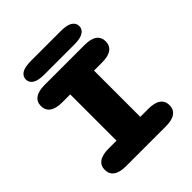

<svg xmlns="http://www.w3.org/2000/svg" viewBox="-207 -898 1033 1033"><g transform="rotate(-45 309.5 -381.0)"><path d="M157 0Q110 0 86 -17.2Q62 -34.5 62 -66.5Q62 -99 86 -116.2Q110 -133.5 157 -133.5H218V-485.5H157Q110 -485.5 86 -502.8Q62 -520 62 -552.5Q62 -585 86 -602Q110 -619 157 -619H460Q507.5 -619 531.2 -602Q555 -585 555 -552.5Q555 -520 531.2 -502.8Q507.5 -485.5 460 -485.5H399V-133.5H460Q507.5 -133.5 531.2 -116.2Q555 -99 555 -66.5Q555 -34.5 531.2 -17.2Q507.5 0 460 0ZM105.5 -711Q105.5 -734.5 126.8 -748.5Q148 -762.5 195.5 -762.5H422.5Q470 -762.5 491.2 -748.5Q512.5 -734.5 512.5 -711Q512.5 -687.5 491.2 -673.5Q470 -659.5 422.5 -659.5H195.5Q148 -659.5 126.8 -673.5Q105.5 -687.5 105.5 -711Z"/></g></svg>

Font: Sono ExtraLight Monospace ExtraBold
Style: Regular
Weight: 800
Version: Version 2.112